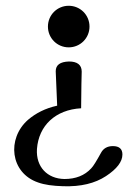

<svg xmlns="http://www.w3.org/2000/svg" viewBox="-20 -632 474 665"><path d="M290 -540C290 -580 258 -612 218 -612C178 -612 146 -580 146 -540C146 -500 178 -468 218 -468C258 -468 290 -500 290 -540ZM178 -266C137 -257 104 -240 77 -217C3 -152 15 -33 112 0C134 8 163 12 199 13C260 15 309 3 347 -22C385 -47 404 -72 404 -97C404 -116 393 -126 371 -126C352 -126 338 -118 330 -103C314 -74 303 -56 296 -49C273 -24 242 -12 203 -12C144 -13 104 -54 108 -116C114 -197 172 -252 261 -257C262 -337 262 -358 263 -384C263 -407 248 -419 219 -419C188 -418 173 -407 173 -385Z"/></svg>

Font: GFS Ignacio
Style: Regular
Weight: 400
Designer: George D. Matthiopoulos
Foundry: George D. Matthiopoulos
Version: Version 1.000